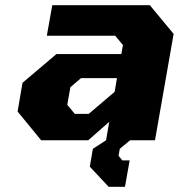

<svg xmlns="http://www.w3.org/2000/svg" viewBox="-20 -542 691 742"><path d="M400 180 327 102 339 33 390 0 402 -71 321 0H139L48 -111L67 -222L198 -333H449L455 -368L425 -404H161L182 -522H559L651 -411L579 0H483L443 33L438 60L453 78H481L463 180ZM269 -102H323L423 -187L432 -240H293L252 -205L240 -137Z"/></svg>

Font: Tomorrow
Style: Bold Italic
Weight: 700
Italic angle: -10°
Designer: Tony de Marco, Monica Rizzolli
Foundry: Just in Type
Version: Version 2.002